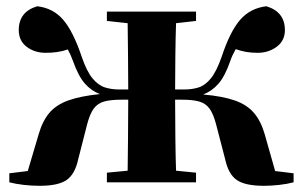

<svg xmlns="http://www.w3.org/2000/svg" viewBox="-20 -583 969 614"><path d="M321.8 -516.1V-545.9H606.9V-516.1L543 -508.8Q541.5 -466.8 540.8 -408.2Q540 -349.6 540 -296.9H569.8Q594.7 -296.9 615.5 -303.5Q636.2 -310.1 654.3 -332.3Q672.4 -354.5 689 -401.9Q715.8 -482.9 748.3 -520Q780.8 -557.1 832 -563Q891.1 -544.9 891.1 -486.8Q891.1 -452.6 864.7 -433.3Q838.4 -414.1 804.2 -414.1Q783.7 -414.1 767.1 -417Q750.5 -419.9 733.9 -425.8Q729.5 -418 725.1 -409.2Q720.7 -400.4 716.8 -389.2Q699.7 -339.4 678.7 -315.4Q657.7 -291.5 629.9 -280.8Q691.4 -275.4 730.2 -262Q769 -248.5 791.5 -222.7Q814 -196.8 826.2 -154.8L859.9 -36.1L918.9 -28.8V0Q898.9 5.4 873 8.3Q847.2 11.2 824.2 11.2Q764.2 11.2 737.3 -7.3Q710.4 -25.9 700.2 -73.2L670.9 -186Q662.1 -219.2 649.9 -235.8Q637.7 -252.4 617.2 -258.3Q596.7 -264.2 562 -264.2H540Q540 -204.1 540.8 -142.3Q541.5 -80.6 543 -37.1L606.9 -30.8V0H321.8V-30.8L388.2 -37.1Q388.7 -80.6 389.4 -142.3Q390.1 -204.1 390.1 -264.2H368.2Q333.5 -264.2 312.7 -258.3Q292 -252.4 279.8 -235.8Q267.6 -219.2 258.8 -186L230 -73.2Q219.7 -25.9 192.9 -7.3Q166 11.2 106.9 11.2Q82 11.2 56.2 8.3Q30.3 5.4 9.8 0V-28.8L68.8 -36.1L104 -154.8Q116.2 -196.8 138.4 -222.7Q160.6 -248.5 199.5 -262.2Q238.3 -275.9 299.8 -282.2Q272.5 -292 251.5 -315.7Q230.5 -339.4 212.9 -389.2Q206.1 -408.2 196.8 -424.8Q179.7 -418.9 162.1 -416.5Q144.5 -414.1 126 -414.1Q90.8 -414.1 65.4 -433.3Q40 -452.6 40 -486.8Q40 -545.4 99.1 -563Q149.9 -557.1 181.9 -520Q213.9 -482.9 241.2 -401.9Q257.3 -354.5 275.9 -332.3Q294.4 -310.1 315.4 -303.5Q336.4 -296.9 359.9 -296.9H390.1Q390.1 -349.6 389.4 -408.2Q388.7 -466.8 388.2 -508.8Z"/></svg>

Font: Source Han Serif TW Heavy
Style: Regular
Weight: 900
Designer: Ryoko NISHIZUKA Ë•øÂ°öÊ∂ºÂ≠ê (kana & ideographs); Frank Grie√ühammer (Latin, Greek & Cyrillic); Wenlong ZHANG Âº†ÊñáÈæô 
Foundry: Adobe
Version: Version 2.003;hotconv 1.1.1;makeotfexe 2.6.0